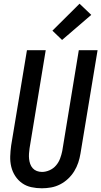

<svg xmlns="http://www.w3.org/2000/svg" viewBox="-20 -1005 545 1033"><path d="M205 8Q176 8 148.5 2Q121 -4 99 -19.5Q77 -35 62 -58Q47 -81 40.5 -108Q34 -135 35 -164Q36 -193 40 -222L125 -735H226L139 -207Q137 -193 136 -178.5Q135 -164 136.5 -150Q138 -136 142.5 -123Q147 -110 156 -100Q165 -90 178 -85Q191 -80 206 -80Q226 -80 246.5 -89Q267 -98 281.5 -115Q296 -132 303.5 -152.5Q311 -173 315 -193L404 -735H505L413 -179Q409 -154 401 -130Q393 -106 379.5 -84Q366 -62 346.5 -43.5Q327 -25 303.5 -13Q280 -1 255 3.5Q230 8 205 8ZM314 -790 262 -840 408 -985 471 -925Z"/></svg>

Font: Iosevka Term Curly Semibold
Style: Italic
Weight: 600
Italic angle: -9°
Designer: Belleve Invis
Foundry: Belleve Invis
Version: Version 32.3.0